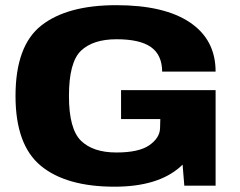

<svg xmlns="http://www.w3.org/2000/svg" viewBox="-20 -700 906 724"><path d="M412 4Q229.5 4 134 -74.8Q38.5 -153.5 38.5 -338Q38.5 -527.5 136 -604Q233.5 -680.5 418.5 -680.5Q600 -680.5 696.5 -615.2Q793 -550 793 -430H591.5Q591 -493 549.2 -522.5Q507.5 -552 419.5 -552Q331 -552 285.5 -508.8Q240 -465.5 240 -338Q240 -213.5 285.5 -169.2Q331 -125 419 -125Q503.5 -125 542.8 -152.2Q582 -179.5 583.5 -215.5L584.5 -251H436.5V-360H793L744 -228.5Q744.5 -146.5 660 -71.2Q575.5 4 412 4ZM661 -171 707 -360H793V0H675Z"/></svg>

Font: Anybody Wide
Style: Bold
Weight: 700
Width: 7
Designer: Tyler Finck
Foundry: Etcetera Type Company
Version: Version 1.000; ttfautohint (v1.8)